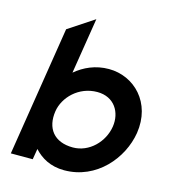

<svg xmlns="http://www.w3.org/2000/svg" viewBox="-102 -737 731 830"><g transform="rotate(15 263.5 -322.5)"><path d="M20 0H118L126 -48C156 -15 199 11 261 11C406 11 505 -109 524 -226C546 -367 449 -462 336 -462C276 -462 226 -439 187 -406L227 -656L112 -580ZM159 -226C169 -290 230 -353 313 -353C390 -353 426 -291 416 -226C405 -155 345 -94 272 -94C187 -94 147 -148 159 -226Z"/></g></svg>

Font: Charger Sport
Style: BlkObl
Weight: 900
Designer: Jasper
Foundry: Cannot Into Space Fonts
Version: Version 1.1